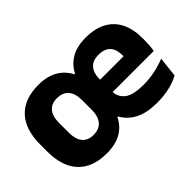

<svg xmlns="http://www.w3.org/2000/svg" viewBox="-86 -761 1031 1031"><g transform="rotate(-45 429.0 -246.0)"><path d="M252 14Q146 14 89.5 -45.8Q33 -105.5 33 -219.5V-273Q33 -387 89.5 -446.8Q146 -506.5 252 -506.5Q319 -506.5 363 -480.5Q407 -454.5 429.5 -409.5H434Q458 -456.5 501.8 -481.5Q545.5 -506.5 610.5 -506.5Q681.5 -506.5 729.2 -480.5Q777 -454.5 801.2 -405.8Q825.5 -357 825.5 -289V-272.5Q825.5 -253.5 824 -233.8Q822.5 -214 819 -197H681.5Q683 -227.5 683.8 -253.5Q684.5 -279.5 684.5 -298Q684.5 -329 675 -349.8Q665.5 -370.5 645.8 -381.5Q626 -392.5 595 -392.5Q549.5 -392.5 528 -366.5Q506.5 -340.5 506.5 -297.5V-252L507 -235V-202.5Q507 -160.5 539.5 -133.8Q572 -107 654 -107Q697.5 -107 738.8 -115.8Q780 -124.5 818 -139.5L805.5 -25Q773.5 -7 730.2 3Q687 13 634.5 13Q560 13 511 -11.5Q462 -36 435 -83.5H430Q407.5 -37 363.8 -11.5Q320 14 252 14ZM441.5 -197V-291.5H788.5V-197ZM272 -106.5Q315 -106.5 337.8 -132.8Q360.5 -159 360.5 -209.5V-283Q360.5 -333 337.8 -359.2Q315 -385.5 272 -385.5Q230 -385.5 208.2 -359.2Q186.5 -333 186.5 -283V-209.5Q186.5 -159 208.2 -132.8Q230 -106.5 272 -106.5Z"/></g></svg>

Font: Anek Latin Medium
Style: Bold
Weight: 700
Version: Version 1.003